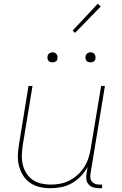

<svg xmlns="http://www.w3.org/2000/svg" viewBox="-20 -982 640 1010"><path d="M245 8Q216 8 188 1.5Q160 -5 138 -20.5Q116 -36 101.5 -59Q87 -82 80 -109Q73 -136 74 -165Q75 -194 80 -223L130 -530H151L100 -220Q96 -194 95 -168Q94 -142 99.5 -117.5Q105 -93 118 -72Q131 -51 150.5 -37Q170 -23 195 -17Q220 -11 246 -11Q271 -11 296 -15.5Q321 -20 344.5 -32Q368 -44 388 -62Q408 -80 422.5 -102.5Q437 -125 445 -149.5Q453 -174 457 -199L512 -530H532L456 -68Q454 -56 455.5 -45Q457 -34 464 -26Q471 -18 481.5 -14.5Q492 -11 503 -11H517V8H500Q485 8 470.5 3.5Q456 -1 446.5 -11.5Q437 -22 434.5 -37Q432 -52 435 -68L441 -104Q426 -77 405 -55Q384 -33 357.5 -18Q331 -3 302 2.5Q273 8 245 8ZM456 -654Q450 -654 444 -656Q438 -658 434.5 -663Q431 -668 430 -674Q429 -680 430 -686Q431 -691 433.5 -695Q436 -699 439.5 -701.5Q443 -704 447.5 -705.5Q452 -707 456 -707Q463 -707 468.5 -704.5Q474 -702 477.5 -697Q481 -692 482 -686Q483 -680 482 -674Q482 -669 479.5 -665Q477 -661 473 -658.5Q469 -656 465 -655Q461 -654 456 -654ZM256 -654Q250 -654 244 -656Q238 -658 234.5 -663Q231 -668 230 -674Q229 -680 230 -686Q231 -691 233.5 -695Q236 -699 239.5 -701.5Q243 -704 247.5 -705.5Q252 -707 256 -707Q263 -707 268.5 -704.5Q274 -702 277.5 -697Q281 -692 282 -686Q283 -680 282 -674Q282 -669 279.5 -665Q277 -661 273 -658.5Q269 -656 265 -655Q261 -654 256 -654ZM375 -809 362 -821 494 -962 510 -948Z"/></svg>

Font: Iosevka Curly Thin Extended
Style: Italic
Weight: 100
Width: 7
Italic angle: -9°
Monospace: yes
Designer: Belleve Invis
Foundry: Belleve Invis
Version: Version 11.1.0; ttfautohint (v1.8.3)